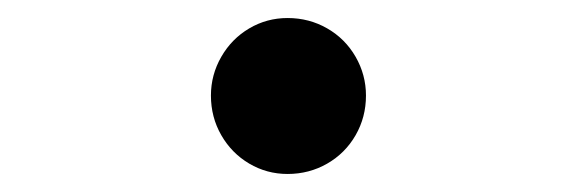

<svg xmlns="http://www.w3.org/2000/svg" viewBox="-20 -469 640 213"><path d="M214 -363Q214 -386 225.5 -406Q237 -426 256.5 -437.5Q276 -449 299 -449Q323 -449 343 -437.5Q363 -426 374.5 -406Q386 -386 386 -363Q386 -339 374.5 -319Q363 -299 343 -287.5Q323 -276 299 -276Q276 -276 256.5 -287.5Q237 -299 225.5 -319Q214 -339 214 -363Z"/></svg>

Font: Wittgenstein
Style: Regular
Weight: 400
Designer: Jörg Drees
Foundry: Jörg Drees
Version: Version 1.003;Glyphs 3.1.2 (3151)